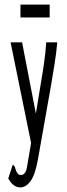

<svg xmlns="http://www.w3.org/2000/svg" viewBox="-20 -641 290 835"><path d="M69 174Q37 174 16 135L32 86L35 76L41 79Q46 86 48 96Q50 106 61 118Q67 120 71 120Q91 120 97 87.5Q103 55 113 -6L115 -20L26 -457H76L136 -147L157 -275Q165 -321 171.5 -366Q178 -411 181 -457H229Q225 -411 217.5 -364Q210 -317 202 -270L145 52Q133 119 113 146.5Q93 174 69 174ZM69 -565V-621H196V-565Z"/></svg>

Font: Inconsolata UltraCondensed
Style: Regular
Weight: 400
Width: 1
Monospace: yes
Designer: Raph Levien, Cyreal, Brenton Simpson
Foundry: Raph Levien, Cyreal, Google
Version: Version 3.000; ttfautohint (v1.8.2.53-6de2)